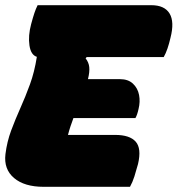

<svg xmlns="http://www.w3.org/2000/svg" viewBox="-24 -720 684 740"><path d="M144 0Q70 0 30 -34Q-10 -68 -3 -126Q3 -174 19 -217Q35 -260 54.5 -303.5Q74 -347 91.5 -395Q109 -443 118 -501Q95 -508 89.5 -545Q84 -582 96 -627Q103 -653 108.5 -669.5Q114 -686 121 -700H559Q610 -700 629.5 -668Q649 -636 633 -574Q628 -552 621.5 -533Q615 -514 607 -500H310L306 -495Q318 -480 320 -461.5Q322 -443 315 -415H438Q470 -415 488.5 -397.5Q507 -380 512 -354Q517 -328 510 -300Q505 -277 498 -265H259Q253 -249 247.5 -232.5Q242 -216 238 -200H420Q476 -200 499 -174Q522 -148 508 -88Q501 -62 494 -40Q487 -18 477 0Z"/></svg>

Font: Recursive Mn Csl St XBk
Style: Italic
Weight: 1000
Italic angle: -15°
Monospace: yes
Version: Version 1.079;hotconv 1.0.112;makeotfexe 2.5.65598; ttfautoh